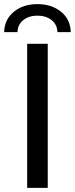

<svg xmlns="http://www.w3.org/2000/svg" viewBox="-27 -913 364 933"><path d="M105 -700H205V0H105ZM155 -893Q224 -893 269.5 -856Q315 -819 317 -757H252Q251 -794 223.5 -815.5Q196 -837 155 -837Q114 -837 86.5 -815.5Q59 -794 58 -757H-7Q-5 -819 40.5 -856Q86 -893 155 -893Z"/></svg>

Font: Idrija
Style: Regular
Weight: 500
Designer: Julieta Ulanovsky
Foundry: Julieta Ulanovsky
Version: Version 7.200